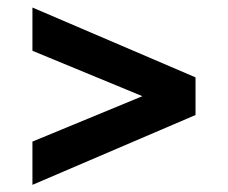

<svg xmlns="http://www.w3.org/2000/svg" viewBox="-20 -597 615 518"><path d="M67.5 -98.3V-215L364.2 -337.5L67.5 -460V-576.7L507.5 -388.3V-286.7Z"/></svg>

Font: Funnel Display
Style: Bold
Weight: 700
Designer: NORD ID, Kristian Moeller
Foundry: Dicotype
Version: Version 1.000